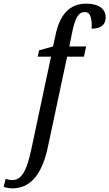

<svg xmlns="http://www.w3.org/2000/svg" viewBox="-142 -790 598 1050"><path d="M-75 240C11 240 84 184 120 13L225 -480H317L329 -536H237L250 -600C267 -687 284 -724 322 -724C355 -724 362 -683 359 -633C407 -633 436 -653 436 -695C436 -741 399 -770 329 -770C235 -770 183 -705 161 -595L148 -536L72 -515L64 -480H137L30 23C5 142 -23 195 -75 195C-87 195 -103 191 -111 188L-122 232C-111 236 -91 240 -75 240Z"/></svg>

Font: Noto Serif ExtraCondensed
Style: Italic
Weight: 400
Width: 2
Italic angle: -12°
Designer: Monotype Design Team
Foundry: Monotype Imaging Inc.
Version: Version 2.014